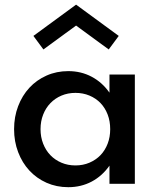

<svg xmlns="http://www.w3.org/2000/svg" viewBox="-20 -783 666 818"><path d="M270.9 -480Q325.5 -480 370.5 -456.1Q415.5 -432.3 446.4 -388.2V-465.5H554.5V0H446.4V-77.3Q415.5 -33.2 370.5 -9.3Q325.5 14.5 270.9 14.5Q220.9 14.5 178.4 -4.3Q135.9 -23.2 105.2 -56.4Q74.5 -89.5 57.3 -134.8Q40 -180 40 -232.7Q40 -285.5 57.3 -330.7Q74.5 -375.9 105.2 -409.1Q135.9 -442.3 178.4 -461.1Q220.9 -480 270.9 -480ZM152.7 -232.7Q152.7 -199.1 163.9 -170.7Q175 -142.3 194.8 -121.8Q214.5 -101.4 241.8 -89.8Q269.1 -78.2 301.4 -78.2Q333.6 -78.2 360.9 -89.8Q388.2 -101.4 408 -121.8Q427.7 -142.3 438.6 -170.7Q449.5 -199.1 449.5 -232.7Q449.5 -266.8 438.6 -295.2Q427.7 -323.6 408 -344.1Q388.2 -364.5 360.9 -375.9Q333.6 -387.3 301.4 -387.3Q269.1 -387.3 241.8 -375.7Q214.5 -364.1 194.8 -343.6Q175 -323.2 163.9 -294.8Q152.7 -266.4 152.7 -232.7ZM165 -572.3 122.3 -630 304.1 -763.2 485.9 -630 443.2 -572.3 304.1 -674.1Z"/></svg>

Font: Spartan MB SemBd
Style: Regular
Weight: 600
Designer: Matt Bailey, Mirko Velimirovic
Foundry: Matt Bailey
Version: Version 1.005